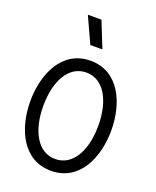

<svg xmlns="http://www.w3.org/2000/svg" viewBox="-175 -1070 960 1181"><g transform="rotate(20 305.0 -480.0)"><path d="M305 -710C120 -710 40 -529 40 -350C40 -171 120 10 305 10C490 10 570 -171 570 -350C570 -529 490 -710 305 -710ZM305 -67C190 -67 125 -188 125 -350C125 -512 190 -633 305 -633C420 -633 485 -512 485 -350C485 -188 420 -67 305 -67ZM280 -970H191L269 -800H348Z"/></g></svg>

Font: Necto Mono
Style: Regular
Weight: 400
Designer: Marco Condello
Foundry: Collletttivo
Version: Version 1.300;Glyphs 3.2 (3217)